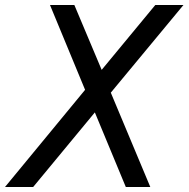

<svg xmlns="http://www.w3.org/2000/svg" viewBox="-82 -749 755 769"><path d="M258.8 -389.2 118.2 -729H215.8L325.2 -469.2L540 -729H652.8L361.8 -377.9L520 0H421.9L297.9 -298.8L50.8 0H-62Z"/></svg>

Font: Hack
Style: Italic
Weight: 400
Italic angle: -11°
Monospace: yes
Designer: Christopher Simpkins
Foundry: Christopher Simpkins
Version: Version 2.019; ttfautohint (v1.4.1) -l 4 -r 80 -G 350 -x 0 -